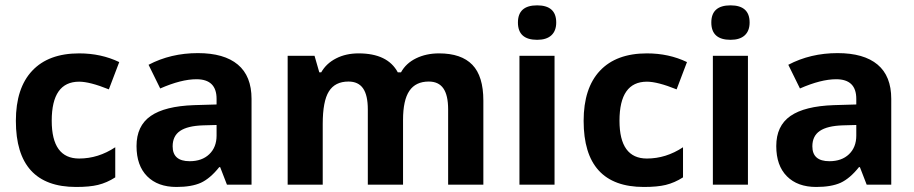

<svg xmlns="http://www.w3.org/2000/svg" viewBox="-20 -704 3485 732"><path d="M353.5 1Q321.8 8.8 270 8.8Q40.5 8.8 40.5 -243.2Q40.5 -368.2 102.8 -434.3Q165 -500.5 281.7 -500.5Q365.7 -500.5 434.6 -467.3L395 -363.3Q322.3 -392.6 281.7 -392.6Q177.2 -392.6 177.2 -243.7Q177.2 -99.6 281.7 -99.6Q354.5 -99.6 419.4 -142.6V-27.8Q387.7 -7.3 353.5 1Z M805.7 -187V-227.5L753.9 -226.1Q694.8 -224.1 666.5 -204.8Q638.2 -185.5 638.2 -146Q638.2 -89.4 703.1 -89.4Q750 -89.4 777.8 -116Q805.7 -142.6 805.7 -187ZM939 0H845.2L819.3 -66.9H815.9Q781.7 -23.9 746.1 -7.3Q710.4 8.8 652.8 8.8Q581.5 8.8 541 -32Q500.5 -72.8 500.5 -147Q500.5 -224.1 554.4 -261.7Q608.4 -299.3 720.2 -303.2L805.7 -305.7V-327.1Q805.7 -401.9 729 -401.9Q670.9 -401.9 590.8 -366.7L546.4 -457Q630.9 -501.5 734.4 -501.5Q834.5 -501.5 886.7 -457.8Q939 -414.1 939 -327.1Z M1516.6 -246.6V0H1382.3V-287.1Q1382.3 -340.8 1364.3 -366.9Q1346.2 -393.1 1308.6 -393.1Q1257.3 -393.1 1233.9 -355.5Q1210.4 -318.4 1210.4 -231V0H1076.7V-491.2H1179.2L1197.3 -428.2H1204.6Q1224.1 -462.4 1261.5 -481.4Q1298.8 -500.5 1347.2 -500.5Q1458 -500.5 1496.6 -428.2H1508.8Q1527.8 -462.9 1566.4 -481.7Q1605 -500.5 1653.8 -500.5Q1738.8 -500.5 1780.8 -457Q1822.8 -413.6 1822.8 -320.3V0H1688.5V-287.1Q1688.5 -340.8 1670.4 -366.9Q1652.3 -393.1 1614.7 -393.1Q1564.9 -393.1 1540.8 -357.7Q1516.6 -322.3 1516.6 -246.6Z M2027.8 -552.2Q1954.6 -552.2 1954.6 -618.2Q1954.6 -683.6 2027.8 -683.6Q2100.6 -683.6 2100.6 -618.2Q2100.6 -586.4 2082 -569.3Q2063.5 -552.2 2027.8 -552.2ZM2094.2 -491.2V0H1960.4V-491.2Z M2518.1 1Q2486.3 8.8 2434.6 8.8Q2205.1 8.8 2205.1 -243.2Q2205.1 -368.2 2267.3 -434.3Q2329.6 -500.5 2446.3 -500.5Q2530.3 -500.5 2599.1 -467.3L2559.6 -363.3Q2486.8 -392.6 2446.3 -392.6Q2341.8 -392.6 2341.8 -243.7Q2341.8 -99.6 2446.3 -99.6Q2519 -99.6 2584 -142.6V-27.8Q2552.2 -7.3 2518.1 1Z M2765.1 -552.2Q2691.9 -552.2 2691.9 -618.2Q2691.9 -683.6 2765.1 -683.6Q2837.9 -683.6 2837.9 -618.2Q2837.9 -586.4 2819.3 -569.3Q2800.8 -552.2 2765.1 -552.2ZM2831.5 -491.2V0H2697.8V-491.2Z M3244.6 -187V-227.5L3192.9 -226.1Q3133.8 -224.1 3105.5 -204.8Q3077.1 -185.5 3077.1 -146Q3077.1 -89.4 3142.1 -89.4Q3189 -89.4 3216.8 -116Q3244.6 -142.6 3244.6 -187ZM3377.9 0H3284.2L3258.3 -66.9H3254.9Q3220.7 -23.9 3185.1 -7.3Q3149.4 8.8 3091.8 8.8Q3020.5 8.8 2980 -32Q2939.5 -72.8 2939.5 -147Q2939.5 -224.1 2993.4 -261.7Q3047.4 -299.3 3159.2 -303.2L3244.6 -305.7V-327.1Q3244.6 -401.9 3168 -401.9Q3109.9 -401.9 3029.8 -366.7L2985.4 -457Q3069.8 -501.5 3173.3 -501.5Q3273.4 -501.5 3325.7 -457.8Q3377.9 -414.1 3377.9 -327.1Z"/></svg>

Font: Khula Bold
Style: Regular
Weight: 700
Designer: Erin McLaughlin, Steve Matteson
Version: Version 1.000;PS 1.0;hotconv 1.0.72;makeotf.lib2.5.5900